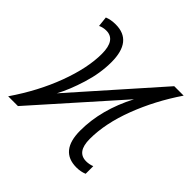

<svg xmlns="http://www.w3.org/2000/svg" viewBox="-159 -676 820 820"><g transform="rotate(45 251.0 -266.5)"><path d="M455 0V-46Q437 -39 419 -39Q362 -39 362 -118Q362 -211 403.5 -320Q445 -429 515 -532H458L125 -156Q152 -206 174 -277Q196 -348 196 -415Q196 -542 95 -542Q66 -542 44 -533L49 -487Q66 -495 85 -495Q142 -495 142 -411Q142 -326 101.5 -217Q61 -108 -13 0H46L376 -371Q308 -241 308 -114Q308 9 408 9Q434 9 455 0Z"/></g></svg>

Font: Noto Sans UI SemiCondensed Light
Style: Italic
Weight: 300
Width: 4
Designer: Monotype Design Team
Foundry: Monotype Imaging Inc.
Version: 1.001